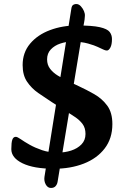

<svg xmlns="http://www.w3.org/2000/svg" viewBox="-20 -822 620 950"><path d="M391 -684 265 77Q263 90 255 99Q247 108 232 108Q216 108 206.5 91Q197 74 200 53L333 -779Q335 -794 343 -798.5Q351 -803 360 -802Q371 -801 380.5 -790.5Q390 -780 395.5 -767Q401 -754 400 -743Q399 -724 396 -710Q393 -696 391 -684ZM36 -84Q36 -117 41 -131Q46 -145 58 -145Q66 -145 83 -133Q100 -121 126.5 -106Q153 -91 188 -79Q223 -67 266 -67Q301 -67 332 -77Q363 -87 383 -107.5Q403 -128 403 -159Q403 -189 388.5 -208.5Q374 -228 350.5 -243.5Q327 -259 299 -277L236 -317Q202 -339 169 -362Q136 -385 114 -417.5Q92 -450 92 -500Q92 -562 129 -606Q166 -650 227.5 -673Q289 -696 360 -696Q437 -696 474 -687.5Q511 -679 522.5 -664Q534 -649 534 -629Q534 -601 526 -586.5Q518 -572 509 -572Q501 -572 491 -577Q481 -582 463 -590Q449 -597 416 -606.5Q383 -616 335 -616Q307 -616 278.5 -606.5Q250 -597 231.5 -577.5Q213 -558 213 -528Q213 -501 228 -481.5Q243 -462 266 -448Q289 -434 314 -422L369 -396Q408 -378 446.5 -356Q485 -334 510.5 -299.5Q536 -265 536 -208Q536 -137 498 -87.5Q460 -38 394.5 -12.5Q329 13 247 13Q147 13 91.5 -14Q36 -41 36 -84Z"/></svg>

Font: Alkatra
Style: Regular
Weight: 400
Designer: Suman Bhandary
Version: Version 1.100;gftools[0.9.22]